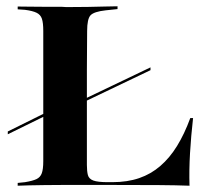

<svg xmlns="http://www.w3.org/2000/svg" viewBox="-20 -591 666 611"><path d="M179 -233.9V-242.7L458.9 -376.6V-367.7ZM4.8 -163.7V-172.6L179 -258.9V-249.2ZM175.8 -2.4Q147.6 -2.4 121.4 -2Q95.2 -1.6 73.4 -1.2Q51.6 -0.8 36.3 0V-8.9L59.7 -11.3Q83.9 -15.3 96 -21Q108.1 -26.6 112.9 -39.5Q117.7 -52.4 117.7 -78.2V-369.4H256.5V-66.1Q256.5 -46 259.7 -33.9Q262.9 -21.8 277 -16.5Q291.1 -11.3 323.4 -11.3H337.1Q385.5 -11.3 423 -24.2Q460.5 -37.1 490.3 -62.9Q520.2 -88.7 543.5 -126.6Q566.9 -164.5 585.5 -215.3H594.4Q587.9 -158.1 584.7 -103.6Q581.5 -49.2 583.1 0Q541.1 -1.6 484.7 -2Q428.2 -2.4 345.2 -2.4H187.1ZM175.8 -569.4 190.3 -568.5H197.6Q230.6 -568.5 259.7 -569Q288.7 -569.4 312.9 -570.2Q337.1 -571 354 -571V-562.1L316.1 -558.1Q279 -554 268.1 -542.3Q257.3 -530.6 257.3 -492.7L256.5 -369.4H117.7V-492.7Q117.7 -518.5 113.3 -531.5Q108.9 -544.4 96.4 -550.4Q83.9 -556.5 59.7 -559.7L36.3 -561.3V-570.2Q51.6 -570.2 73.4 -569.8Q95.2 -569.4 121.4 -569.4Q147.6 -569.4 175.8 -569.4Z"/></svg>

Font: Playfair 144pt SemiExpanded ExtraBold
Style: Regular
Weight: 800
Width: 6
Designer: Claus Eggers Sørensen
Foundry: Claus Eggers Sørensen
Version: Version 2.203